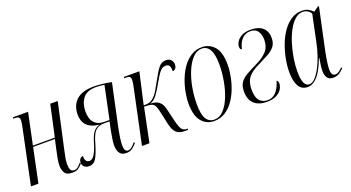

<svg xmlns="http://www.w3.org/2000/svg" viewBox="-44 -992 2644 1448"><g transform="rotate(-20 1278.5 -268.0)"><path d="M351 10Q307 10 292 -14.5Q277 -39 277 -70Q277 -99 283 -129Q289 -159 296 -192L314 -274H139L82 0H22L117 -454Q122 -482 122 -495Q122 -512 113 -519Q104 -526 78 -526H70L72 -536H194L141 -284H317L372 -536H432L356 -190Q345 -140 340 -113.5Q335 -87 335 -63Q335 -36 342.5 -19.5Q350 -3 372 -3Q388 -3 400.5 -13Q413 -23 429 -42L435 -34Q418 -14 401 -2Q384 10 351 10Z M785 10Q749 10 733 -13Q717 -36 717 -75Q717 -101 722 -130.5Q727 -160 733 -193L747 -258H702Q659 -258 634 -234.5Q609 -211 590 -142Q568 -66 547 -29.5Q526 7 488 7Q463 7 449 -6Q435 -19 435 -40Q435 -58 445 -69.5Q455 -81 469 -81Q467 -29 505 -29Q546 -29 580 -144Q599 -209 620.5 -232Q642 -255 669 -261Q609 -265 573.5 -296Q538 -327 538 -390Q538 -460 583.5 -503Q629 -546 725 -546Q756 -546 794.5 -541.5Q833 -537 865 -530L792 -189Q784 -150 779 -115Q774 -80 774 -56Q774 -4 803 -4Q820 -4 833.5 -15.5Q847 -27 865 -48L871 -40Q854 -19 834.5 -4.5Q815 10 785 10ZM709 -268H750L805 -530Q786 -533 771 -534.5Q756 -536 738 -536Q664 -536 632.5 -493.5Q601 -451 601 -389Q601 -329 629 -298.5Q657 -268 709 -268Z M1256 5Q1212 5 1188.5 -16Q1165 -37 1153 -92L1129 -201Q1122 -231 1113.5 -246.5Q1105 -262 1086 -267.5Q1067 -273 1029 -273L973 0H913L1006 -440Q1010 -459 1012 -472.5Q1014 -486 1014 -495Q1014 -513 1004.5 -519.5Q995 -526 975 -526H961L963 -536H1087L1030 -283Q1063 -283 1078.5 -288.5Q1094 -294 1108 -307Q1130 -326 1148.5 -357Q1167 -388 1192 -434Q1223 -492 1245.5 -519Q1268 -546 1301 -546Q1331 -546 1344 -530Q1357 -514 1357 -494Q1357 -473 1347.5 -462Q1338 -451 1324 -450Q1324 -483 1315.5 -495.5Q1307 -508 1288 -508Q1271 -508 1257.5 -499.5Q1244 -491 1229 -469.5Q1214 -448 1192 -409Q1168 -365 1140.5 -326Q1113 -287 1080 -279Q1125 -278 1149.5 -259Q1174 -240 1184 -197L1209 -93Q1223 -36 1237.5 -20.5Q1252 -5 1272 -5H1283L1281 5Z M1492 10Q1429 10 1390.5 -36.5Q1352 -83 1352 -179Q1352 -223 1361.5 -272.5Q1371 -322 1390 -370.5Q1409 -419 1437.5 -458.5Q1466 -498 1504.5 -522Q1543 -546 1591 -546Q1650 -546 1690 -501.5Q1730 -457 1730 -355Q1730 -312 1720.5 -262.5Q1711 -213 1692.5 -165Q1674 -117 1645.5 -77.5Q1617 -38 1578.5 -14Q1540 10 1492 10ZM1495 0Q1538 0 1571 -35.5Q1604 -71 1626.5 -128Q1649 -185 1660.5 -251Q1672 -317 1672 -377Q1672 -459 1650 -497.5Q1628 -536 1587 -536Q1546 -536 1513 -501Q1480 -466 1456.5 -409.5Q1433 -353 1421 -286.5Q1409 -220 1409 -156Q1409 -70 1431.5 -35Q1454 0 1495 0Z M1914 10Q1848 10 1812 -23.5Q1776 -57 1776 -121Q1776 -168 1795 -194.5Q1814 -221 1847.5 -240Q1881 -259 1926 -281Q1986 -308 2020 -344Q2054 -380 2054 -440Q2054 -477 2036 -505.5Q2018 -534 1976 -534Q1935 -534 1908 -505.5Q1881 -477 1871 -428Q1856 -429 1856 -452Q1856 -472 1869 -493Q1882 -514 1909.5 -529Q1937 -544 1980 -544Q2045 -544 2078 -514.5Q2111 -485 2111 -432Q2111 -390 2091 -364.5Q2071 -339 2035.5 -319.5Q2000 -300 1953 -277Q1909 -256 1883.5 -234.5Q1858 -213 1846.5 -184.5Q1835 -156 1835 -115Q1835 -55 1858.5 -27.5Q1882 0 1924 0Q2001 0 2035 -115Q2040 -113 2044 -107Q2048 -101 2048 -89Q2048 -67 2034 -44Q2020 -21 1990 -5.5Q1960 10 1914 10Z M2242 10Q2192 10 2169.5 -31Q2147 -72 2147 -143Q2147 -192 2157.5 -247.5Q2168 -303 2188 -356Q2208 -409 2238 -452Q2268 -495 2307 -520.5Q2346 -546 2393 -546Q2425 -546 2446 -534Q2467 -522 2480 -507L2520 -535H2528L2456 -197Q2452 -178 2447.5 -152Q2443 -126 2440 -100.5Q2437 -75 2437 -58Q2437 -8 2469 -8Q2483 -8 2497 -17Q2511 -26 2527 -43L2533 -35Q2516 -17 2495.5 -3.5Q2475 10 2446 10Q2414 10 2399.5 -10Q2385 -30 2385 -65Q2385 -89 2389 -115Q2393 -141 2397 -167H2394Q2357 -70 2319.5 -30Q2282 10 2242 10ZM2259 -5Q2282 -5 2305 -28.5Q2328 -52 2349.5 -91.5Q2371 -131 2388 -180.5Q2405 -230 2416 -283L2461 -499Q2451 -517 2433.5 -526.5Q2416 -536 2397 -536Q2362 -536 2332.5 -509Q2303 -482 2279.5 -437.5Q2256 -393 2239.5 -338.5Q2223 -284 2214.5 -229Q2206 -174 2206 -127Q2206 -62 2220 -33.5Q2234 -5 2259 -5Z"/></g></svg>

Font: Noto Serif Display ExtraCondensed Light
Style: Italic
Weight: 300
Width: 2
Italic angle: -12°
Designer: Monotype Design Team
Foundry: Monotype Imaging Inc.
Version: Version 2.009